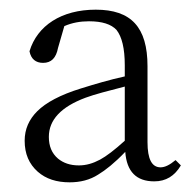

<svg xmlns="http://www.w3.org/2000/svg" viewBox="-20 -831 404 397"><path d="M124 -454C146 -454 166 -459 183 -470C198 -479 217 -494 239 -517C242 -476 262 -456 299 -456C323 -456 341 -467 354 -489L343 -500C331 -490 321 -485 312 -485C294 -485 285 -502 285 -537V-694C285 -775 251 -811 178 -811C107 -811 57 -778 41 -725C44 -709 54 -701 69 -701C86 -701 96 -711 100 -732L113 -777C129 -784 146 -787 164 -787C191 -787 210 -781 221 -769C232 -755 238 -731 238 -696V-673C206 -666 176 -657 147 -648C105 -635 75 -619 57 -601C40 -584 31 -564 31 -540C31 -513 40 -492 58 -476C75 -461 97 -454 124 -454ZM143 -489C125 -489 111 -494 100 -503C87 -514 81 -529 81 -548C81 -583 106 -610 157 -629C176 -636 203 -643 238 -652V-540C217 -521 200 -508 187 -501C172 -493 158 -489 143 -489Z"/></svg>

Font: AllPunType ExtraLight
Style: Regular
Weight: 280
Version: 1.0